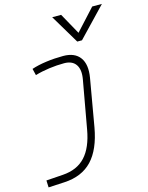

<svg xmlns="http://www.w3.org/2000/svg" viewBox="-145 -865 916 1188"><g transform="rotate(-15 313.5 -271.5)"><path d="M14.6 234.4 12.7 189.5 120.1 182.1Q212.4 175.8 265.1 118.7Q317.9 61.5 337.4 -49.8L392.1 -355Q403.3 -416 380.6 -449.5Q357.9 -482.9 305.7 -482.9Q258.8 -482.9 209.7 -476.3Q160.6 -469.7 118.7 -457L108.4 -499.5Q148.9 -513.2 202.1 -520.5Q255.4 -527.8 311.5 -527.8Q385.7 -527.8 418.7 -482.4Q451.7 -437 437.5 -354L384.8 -50.8Q360.8 85 295.7 154.1Q230.5 223.1 117.2 229ZM419.4 -591.3 308.6 -776.9H365.7L440.9 -641.6L564.9 -776.9H627L449.7 -591.3Z"/></g></svg>

Font: Cascadia Mono ExtraLight
Style: Italic
Weight: 200
Italic angle: -10°
Monospace: yes
Designer: Aaron Bell
Foundry: Saja Typeworks
Version: Version 2404.023; ttfautohint (v1.8.4)